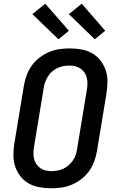

<svg xmlns="http://www.w3.org/2000/svg" viewBox="-20 -1003 640 1031"><path d="M255 8Q223 8 192 2.5Q161 -3 135 -17.5Q109 -32 90.5 -55.5Q72 -79 62 -107.5Q52 -136 52 -168Q52 -200 57 -232L109 -547Q114 -574 124 -601Q134 -628 151.5 -652Q169 -676 193 -694Q217 -712 243.5 -723.5Q270 -735 298 -739Q326 -743 354 -743Q386 -743 417 -737.5Q448 -732 474 -717.5Q500 -703 518.5 -679.5Q537 -656 547 -627.5Q557 -599 557 -567Q557 -535 552 -503L500 -188Q495 -161 485 -134Q475 -107 457.5 -83Q440 -59 416.5 -41Q393 -23 366 -11.5Q339 0 311 4Q283 8 255 8ZM256 -84Q272 -84 288.5 -87Q305 -90 320 -97Q335 -104 348.5 -115.5Q362 -127 371.5 -141.5Q381 -156 386.5 -171.5Q392 -187 394 -203L446 -518Q449 -535 449.5 -551.5Q450 -568 446.5 -583.5Q443 -599 434.5 -612Q426 -625 413.5 -634Q401 -643 385.5 -647Q370 -651 353 -651Q337 -651 320.5 -648Q304 -645 289 -638Q274 -631 260.5 -619.5Q247 -608 238 -593.5Q229 -579 223 -563.5Q217 -548 215 -532L163 -217Q160 -200 159.5 -183.5Q159 -167 162.5 -151.5Q166 -136 174.5 -123Q183 -110 195.5 -101Q208 -92 223.5 -88Q239 -84 256 -84ZM489 -792 350 -927 419 -983 545 -838ZM294 -792 154 -927 223 -983 350 -838Z"/></svg>

Font: Iosevka Aile Semibold
Style: Italic
Weight: 600
Italic angle: -9°
Designer: Belleve Invis
Foundry: Belleve Invis
Version: Version 31.1.0; ttfautohint (v1.8.4)